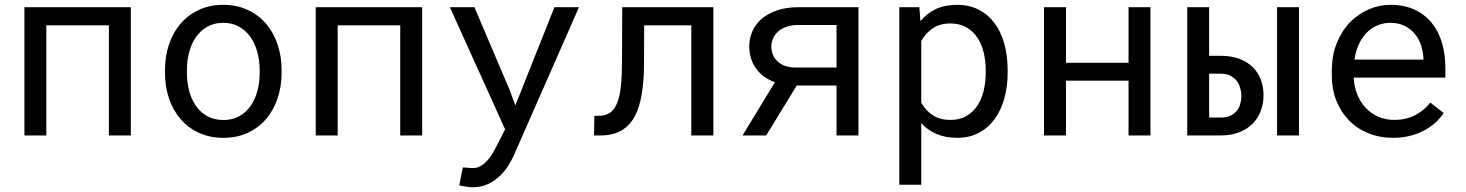

<svg xmlns="http://www.w3.org/2000/svg" viewBox="-20 -558 6041 791"><path d="M519 0H428.7V-453.6H170.9V0H80.6V-528.3H519Z M659.7 -269Q659.7 -326.2 676.3 -375.2Q692.9 -424.3 723.9 -460.4Q754.9 -496.6 799.3 -517.3Q843.8 -538.1 899.4 -538.1Q955.6 -538.1 1000.2 -517.3Q1044.9 -496.6 1075.9 -460.4Q1106.9 -424.3 1123.5 -375.2Q1140.1 -326.2 1140.1 -269V-258.3Q1140.1 -201.2 1123.5 -152.3Q1106.9 -103.5 1075.9 -67.4Q1044.9 -31.2 1000.5 -10.7Q956.1 9.8 900.4 9.8Q844.2 9.8 799.6 -10.7Q754.9 -31.2 723.9 -67.4Q692.9 -103.5 676.3 -152.3Q659.7 -201.2 659.7 -258.3ZM750 -258.3Q750 -219.2 759.3 -183.8Q768.6 -148.4 787.4 -121.6Q806.2 -94.7 834.5 -79.1Q862.8 -63.5 900.4 -63.5Q937.5 -63.5 965.6 -79.1Q993.7 -94.7 1012.5 -121.6Q1031.2 -148.4 1040.5 -183.8Q1049.8 -219.2 1049.8 -258.3V-269Q1049.8 -307.6 1040.3 -343Q1030.8 -378.4 1012 -405.3Q993.2 -432.1 965.1 -448Q937 -463.9 899.4 -463.9Q861.8 -463.9 834 -448Q806.2 -432.1 787.4 -405.3Q768.6 -378.4 759.3 -343Q750 -307.6 750 -269Z M1719.2 0H1628.9V-453.6H1371.1V0H1280.8V-528.3H1719.2Z M2079.6 -187.5 2103 -123.5 2264.2 -528.3H2365.2L2097.2 81.5Q2087.9 102.1 2073.5 125Q2059.1 147.9 2038.6 167.5Q2018.1 187 1990.7 200.2Q1963.4 213.4 1927.7 213.4Q1921.4 213.4 1913.6 212.6Q1905.8 211.9 1897.9 210.7Q1890.1 209.5 1883.3 208Q1876.5 206.5 1872.1 205.6L1886.7 131.8Q1890.1 131.8 1896 132.3Q1901.9 132.8 1908.2 133.3Q1914.6 133.8 1920.4 134Q1926.3 134.3 1929.7 134.3Q1948.2 134.3 1963.6 124Q1979 113.8 1991 99.6Q2002.9 85.4 2011.5 70.3Q2020 55.2 2024.9 45.4L2061 -24.9L1833.5 -528.3H1934.6Z M2918.9 -528.3V0H2828.1V-453.6H2633.8L2633.3 -302.2Q2633.3 -230 2624.5 -173.8Q2615.7 -117.7 2595.2 -79.1Q2574.7 -40.5 2540 -20.3Q2505.4 0 2453.6 0H2427.2L2428.7 -80.6L2448.7 -81.1Q2476.6 -81.1 2494.9 -95Q2513.2 -108.9 2523.7 -136.5Q2534.2 -164.1 2538.3 -205.6Q2542.5 -247.1 2542.5 -302.2L2543.5 -528.3Z M3516.6 -528.3V0H3426.3V-205.6H3262.2L3136.7 0H3039.1L3172.4 -219.2Q3121.6 -237.8 3094.2 -276.6Q3066.9 -315.4 3066.9 -367.2Q3066.9 -402.3 3080.8 -431.9Q3094.7 -461.4 3120.6 -482.7Q3146.5 -503.9 3184.1 -516.1Q3221.7 -528.3 3268.6 -528.3ZM3157.7 -366.2Q3157.7 -349.6 3163.6 -334Q3169.4 -318.4 3181.9 -306.4Q3194.3 -294.4 3212.9 -287.1Q3231.4 -279.8 3257.3 -279.8H3426.3V-455.1H3268.6Q3240.7 -455.1 3219.7 -447.5Q3198.7 -439.9 3185.1 -427.5Q3171.4 -415 3164.6 -399.2Q3157.7 -383.3 3157.7 -366.2Z M4131.3 -258.3Q4131.3 -201.7 4117.7 -152.6Q4104 -103.5 4077.6 -67.4Q4051.3 -31.2 4012.5 -10.7Q3973.6 9.8 3923.8 9.8Q3875.5 9.8 3838.6 -5.9Q3801.8 -21.5 3775.4 -50.8V203.1H3685.1V-528.3H3767.6L3772 -470.7Q3798.3 -503.4 3835.7 -520.8Q3873 -538.1 3922.4 -538.1Q3973.1 -538.1 4012.2 -518.1Q4051.3 -498 4077.6 -462.4Q4104 -426.8 4117.7 -377.2Q4131.3 -327.6 4131.3 -268.6ZM4041 -268.6Q4041 -307.1 4032.5 -342Q4023.9 -377 4006.1 -403.6Q3988.3 -430.2 3960.9 -445.8Q3933.6 -461.4 3895.5 -461.4Q3852.1 -461.4 3822.5 -441.2Q3793 -420.9 3775.4 -389.2V-134.8Q3793 -103.5 3822.3 -83.7Q3851.6 -64 3896.5 -64Q3934.1 -64 3961.4 -79.8Q3988.8 -95.7 4006.3 -122.6Q4023.9 -149.4 4032.5 -184.6Q4041 -219.7 4041 -258.3Z M4719.7 0H4629.4V-225.6H4371.6V0H4281.2V-528.3H4371.6V-299.3H4629.4V-528.3H4719.7Z M4961.4 -328.1H5009.8Q5052.2 -328.1 5085.2 -315.9Q5118.2 -303.7 5140.4 -282Q5162.6 -260.3 5174.1 -230.5Q5185.5 -200.7 5185.5 -166Q5185.5 -131.3 5174.1 -101.1Q5162.6 -70.8 5140.4 -48.3Q5118.2 -25.9 5085.4 -12.9Q5052.7 0 5009.8 0H4871.1V-528.3H4961.4ZM5331.5 0H5241.2V-528.3H5331.5ZM4961.4 -254.4V-73.7H5009.8Q5032.7 -73.7 5048.8 -81.3Q5064.9 -88.9 5075 -101.3Q5085 -113.8 5089.6 -129.6Q5094.2 -145.5 5094.2 -162.6Q5094.2 -178.7 5089.6 -195.1Q5085 -211.4 5075 -224.6Q5064.9 -237.8 5048.8 -246.1Q5032.7 -254.4 5009.8 -254.4Z M5719.2 9.8Q5663.6 9.8 5616.9 -9.3Q5570.3 -28.3 5537.1 -62.5Q5503.9 -96.7 5485.4 -143.6Q5466.8 -190.4 5466.8 -245.6V-266.1Q5466.8 -330.1 5487.3 -380.6Q5507.8 -431.2 5541.7 -466.1Q5575.7 -501 5618.9 -519.5Q5662.1 -538.1 5707.5 -538.1Q5764.6 -538.1 5807.4 -518.3Q5850.1 -498.5 5878.4 -463.6Q5906.7 -428.7 5920.7 -381.3Q5934.6 -334 5934.6 -278.8V-238.3H5557.1Q5558.6 -202.1 5571 -170.4Q5583.5 -138.7 5605.2 -115Q5627 -91.3 5657.2 -77.6Q5687.5 -64 5724.1 -64Q5772.5 -64 5810.1 -83.5Q5847.7 -103 5872.6 -135.3L5927.7 -92.3Q5914.6 -72.3 5894.8 -54Q5875 -35.6 5849.1 -21.5Q5823.2 -7.3 5790.5 1.2Q5757.8 9.8 5719.2 9.8ZM5707.5 -463.9Q5680.2 -463.9 5655.8 -453.9Q5631.3 -443.8 5611.8 -424.6Q5592.3 -405.3 5578.9 -377.2Q5565.4 -349.1 5560.1 -312.5H5844.2V-319.3Q5842.8 -345.7 5834.2 -371.6Q5825.7 -397.5 5809.1 -418Q5792.5 -438.5 5767.3 -451.2Q5742.2 -463.9 5707.5 -463.9Z"/></svg>

Font: Roboto Mono
Style: Regular
Weight: 400
Designer: Google
Version: Version 2.000985; 2015; ttfautohint (v1.3)